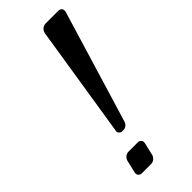

<svg xmlns="http://www.w3.org/2000/svg" viewBox="-221 -702 736 736"><g transform="rotate(-45 147.0 -333.5)"><path d="M124 -167H130C141 -167 152 -176 155 -187L293 -643C297 -656 290 -667 277 -667H207C194 -667 181 -656 179 -643L107 -187C104 -176 113 -167 124 -167ZM62 0H113C125 0 137 -10 140 -22L152 -73C155 -85 147 -95 135 -95H84C72 -95 60 -85 57 -73L45 -22C42 -10 50 0 62 0Z"/></g></svg>

Font: DIN Rundschrift
Style: EngKursiv
Weight: 400
Width: 3
Version: Version 1.027